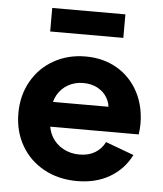

<svg xmlns="http://www.w3.org/2000/svg" viewBox="-52 -757 693 817"><g transform="rotate(5 294.5 -348.5)"><path d="M33.6 -252Q33.6 -328.8 68.1 -389.4Q102.5 -449.9 162.7 -483.7Q222.8 -517.6 298.3 -517.6Q373.7 -517.6 431.9 -483.7Q490.1 -449.9 522.6 -389.4Q555.1 -328.8 555.1 -252Q555.1 -231.3 551.6 -206.9H115.1V-312.9H421.2L414.2 -298Q414.2 -328.1 399.6 -352.2Q385 -376.3 358.7 -390.3Q332.3 -404.3 298.3 -404.3Q262 -404.3 233.1 -387.9Q204.1 -371.5 187.6 -342Q171.2 -312.5 171.2 -273.7V-234.4Q171.2 -194.8 188.8 -164.3Q206.3 -133.9 237.7 -116.8Q269.1 -99.6 307.5 -99.6Q346.7 -99.6 374.1 -116.3Q401.5 -133 416 -162.2L536.8 -117.6Q505.9 -55.9 446.7 -21.1Q387.6 13.7 307.2 13.7Q227.1 13.7 165 -20.6Q102.8 -54.8 68.2 -115.4Q33.6 -176.1 33.6 -252ZM450.6 -610.4H138.1V-710.9H450.6Z"/></g></svg>

Font: Wanted Sans Variable
Style: Regular
Weight: 400
Designer: Original Design by Kil Hyung-jin and Kang Hanbin, Wanted Lab, Inc; Hangeul from Source Han Sans by Jang Soo-young and Ka
Foundry: Wanted Lab, Inc.
Version: Version 1.003;Glyphs 3.2 (3227)